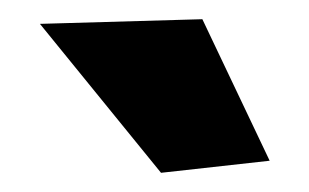

<svg xmlns="http://www.w3.org/2000/svg" viewBox="-20 -820 325 202"><path d="M149.4 -638.2 22 -794.9 192.9 -799.8 263.7 -650.9Z"/></svg>

Font: Neuton ExtraBold
Style: Regular
Weight: 800
Designer: Brian M Zick
Foundry: Brian M Zick
Version: Version 1.560